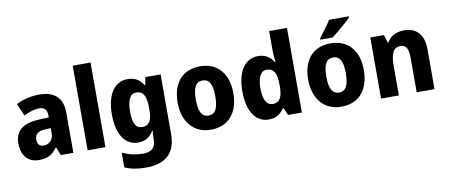

<svg xmlns="http://www.w3.org/2000/svg" viewBox="-82 -1112 3969 1698"><g transform="rotate(-10 1903.0 -263.0)"><path d="M295 -560C213 -560 142 -542 84 -511L131 -400C181 -425 229 -440 271 -440C316 -440 340 -416 340 -363V-346L256 -343C111 -337 35 -282 35 -165C35 -57 94 10 189 10C271 10 312 -15 354 -73H358L387 0H500V-363C500 -493 425 -560 295 -560ZM296 -248 341 -250V-204C341 -146 303 -109 254 -109C219 -109 197 -128 197 -171C197 -218 224 -246 296 -248Z M788 0V-760H628V0Z M1084 -559C967 -559 894 -455 894 -273C894 -94 966 10 1081 10C1145 10 1189 -18 1220 -71H1225C1222 -48 1220 -20 1220 1V10C1220 81 1182 114 1109 114C1041 114 984 101 921 72V205C978 230 1036 240 1111 240C1294 240 1380 151 1380 -13V-549H1243L1230 -480H1225C1192 -533 1149 -559 1084 -559ZM1138 -429C1203 -429 1228 -382 1228 -277V-254C1228 -159 1201 -119 1140 -119C1083 -119 1057 -167 1057 -270C1057 -376 1084 -429 1138 -429Z M1985 -276C1985 -458 1883 -559 1737 -559C1574 -559 1485 -451 1485 -276C1485 -105 1581 10 1734 10C1899 10 1985 -106 1985 -276ZM1648 -275C1648 -381 1674 -432 1735 -432C1798 -432 1823 -380 1823 -276C1823 -171 1798 -117 1736 -117C1673 -117 1648 -171 1648 -275Z M2254 10C2322 10 2362 -20 2392 -66H2399L2428 0H2552V-760H2392V-590C2392 -554 2396 -511 2400 -479H2395C2366 -528 2322 -559 2255 -559C2141 -559 2066 -459 2066 -275C2066 -92 2140 10 2254 10ZM2311 -119C2259 -119 2228 -169 2228 -274C2228 -375 2258 -427 2310 -427C2377 -427 2400 -377 2400 -280V-258C2399 -163 2374 -119 2311 -119Z M3109 -756V-766H2931C2904 -721 2858 -662 2825 -619V-606H2934C2985 -644 3073 -719 3109 -756ZM3157 -276C3157 -458 3055 -559 2909 -559C2746 -559 2657 -451 2657 -276C2657 -105 2753 10 2906 10C3071 10 3157 -106 3157 -276ZM2820 -275C2820 -381 2846 -432 2907 -432C2970 -432 2995 -380 2995 -276C2995 -171 2970 -117 2908 -117C2845 -117 2820 -171 2820 -275Z M3566 -559C3499 -559 3445 -532 3414 -479H3406L3386 -549H3263V0H3423V-253C3423 -372 3444 -428 3514 -428C3564 -428 3583 -389 3583 -313V0H3743V-359C3743 -495 3674 -559 3566 -559Z"/></g></svg>

Font: Noto Sans Thai SemCond ExtBd
Style: Regular
Weight: 800
Width: 4
Designer: Monotype Design Team
Foundry: Monotype Imaging Inc.
Version: Version 2.002